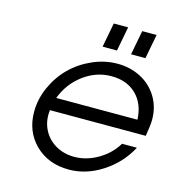

<svg xmlns="http://www.w3.org/2000/svg" viewBox="-112 -847 890 958"><g transform="rotate(15 333.5 -368.0)"><path d="M334 -623 357.9 -749H432.1L408.2 -623ZM481 -623 504.9 -749H579.1L555.2 -623ZM553.2 -180.2H629.9Q584 -93.8 501.2 -40.3Q418.5 13.2 329.1 13.2Q222.7 13.2 155.3 -53Q87.9 -119.1 87.9 -221.2Q87.9 -287.1 116.2 -349.9Q144.5 -412.6 190.9 -458.5Q237.3 -504.4 300 -532.2Q362.8 -560.1 429.2 -560.1Q495.1 -560.1 549.3 -532Q603.5 -503.9 635.3 -452.1Q667 -400.4 667 -335Q667 -306.2 657.2 -249H162.1Q155.3 -195.3 176.8 -150.6Q198.2 -106 241.5 -80.6Q284.7 -55.2 338.9 -55.2Q401.4 -55.2 460.4 -89.6Q519.5 -124 553.2 -180.2ZM176.8 -315.9H596.2Q592.8 -397.5 544.2 -444.8Q495.6 -492.2 416 -492.2Q337.9 -492.2 272 -443.4Q206.1 -394.5 176.8 -315.9Z"/></g></svg>

Font: Involve
Style: Italic
Weight: 400
Italic angle: -10.5°
Designer: Stefan Peev
Foundry: Context Ltd.
Version: Version 1.001